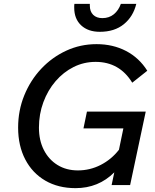

<svg xmlns="http://www.w3.org/2000/svg" viewBox="-20 -960 804 996"><path d="M559 0 573 -66Q491 16 372 16Q282 16 215 -23Q148 -62 111 -133Q74 -204 74 -298Q74 -387 106 -465.5Q138 -544 194 -603.5Q250 -663 323.5 -697Q397 -731 481 -731Q566 -731 634 -695.5Q702 -660 744 -593L666 -531Q600 -639 476 -639Q415 -639 362 -612.5Q309 -586 268.5 -539Q228 -492 205 -430Q182 -368 182 -298Q182 -232 207.5 -182Q233 -132 278.5 -104Q324 -76 384 -76Q447 -76 502.5 -104.5Q558 -133 597 -183L620 -294H413L431 -381H736L655 0ZM366 -940H446V-931Q446 -900 463.5 -883Q481 -866 511 -866Q546 -866 570.5 -886Q595 -906 607 -940H687Q671 -874 622.5 -834.5Q574 -795 498 -795Q437 -795 401 -828.5Q365 -862 365 -920Q365 -925 365 -930Q365 -935 366 -940Z"/></svg>

Font: Wix Madefor Text Medium
Style: Italic
Weight: 500
Italic angle: -12°
Designer: Dalton Maag Ltd
Foundry: Dalton Maag Ltd
Version: Version 3.100